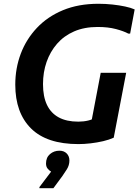

<svg xmlns="http://www.w3.org/2000/svg" viewBox="-20 -752 740 1018"><path d="M61 -303Q61 -390 90 -467Q119 -544 175.5 -604Q232 -664 314 -698Q396 -732 502 -732Q540 -732 576.5 -728Q613 -724 643.5 -717.5Q674 -711 694 -702L670 -574H660Q636 -587 594.5 -598Q553 -609 498 -609Q427 -609 373 -585.5Q319 -562 282.5 -520Q246 -478 227 -423.5Q208 -369 208 -306Q208 -240 229 -196Q250 -152 291.5 -129.5Q333 -107 395 -107Q423 -107 448 -113Q473 -119 492 -132L456 -62L514 -366H649L583 -22Q559 -11 527 -3.5Q495 4 460.5 8Q426 12 396 12Q228 12 144.5 -71Q61 -154 61 -303ZM251 158Q242 153 233 142.5Q224 132 224 115Q224 83 245 65Q266 47 295 47Q319 47 333.5 61.5Q348 76 348 99Q348 124 334.5 145.5Q321 167 311 181L263 246H189V240Z"/></svg>

Font: Kufam SemiBold
Style: Italic
Weight: 600
Italic angle: -11°
Designer: Artur Schmal
Foundry: Original Type
Version: Version 1.301; ttfautohint (v1.8.3)